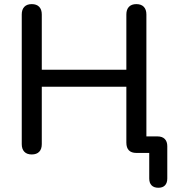

<svg xmlns="http://www.w3.org/2000/svg" viewBox="-20 -732 846 919"><path d="M694.3 122.1V0H632.7Q609.2 0 597 -12.3Q584.8 -24.7 584.8 -49.6V-316.7H180V-42.3Q180 -18.2 167.6 -5.5Q155.2 7.3 132 7.3Q108.9 7.3 96.5 -5.6Q84.1 -18.5 84.1 -42.3V-662.7Q84.1 -686.5 96.5 -699.4Q108.9 -712.3 132 -712.3Q155.2 -712.3 167.6 -699.4Q180 -686.5 180 -662.7V-398.3H584.8V-662.7Q584.8 -686.5 597.2 -699.4Q609.6 -712.3 632.7 -712.3Q655.9 -712.3 668.3 -699.4Q680.7 -686.5 680.7 -662.7V-35.7L637.3 -79.1H733.8Q756.4 -79.1 768.5 -67Q780.7 -54.8 780.7 -32.2V122.1Q780.7 143.7 769.7 155.2Q758.8 166.7 738.1 166.7Q716.9 166.7 705.6 155.2Q694.3 143.7 694.3 122.1Z"/></svg>

Font: SN Pro Thin
Style: Regular
Weight: 200
Designer: Tobias Whetton
Foundry: Supernotes
Version: Version 1.003;Glyphs 3.3 (3324)